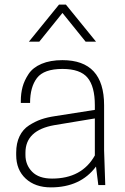

<svg xmlns="http://www.w3.org/2000/svg" viewBox="-20 -800 540 830"><path d="M405 0 395 -80Q328 10 200 10Q132 10 91 -28Q50 -66 50 -130V-140Q50 -181 64.5 -211Q79 -241 105.5 -258Q132 -275 158 -284Q184 -293 218 -298L390 -325V-345Q390 -426 358.5 -464Q327 -502 250 -502Q170 -502 140 -463Q110 -424 110 -355H70V-364Q70 -396 77.5 -424Q85 -452 103.5 -480Q122 -508 159.5 -524Q197 -540 250 -540Q430 -540 430 -345V-150L435 0ZM205 -28Q334 -28 390 -128V-288L215 -259Q90 -237 90 -140V-130Q90 -87 119 -57.5Q148 -28 205 -28ZM150 -620H105L235 -780H265L395 -620H350L250 -744Z"/></svg>

Font: Cooper Hewitt
Style: Light
Weight: 703
Designer: Village Type and Design LLC
Foundry: Cooper Hewitt Smithsonian Design Museum
Version: 1.000